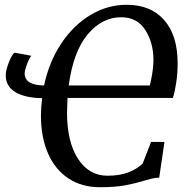

<svg xmlns="http://www.w3.org/2000/svg" viewBox="-20 -771 776 802"><path d="M585 -17Q542 -4 501 3.5Q460 11 397 11Q321 11 265.5 -26Q210 -63 180.5 -130.5Q151 -198 151 -288Q151 -321 156 -361Q85 -362 44.5 -386Q4 -410 4 -457Q4 -477 17 -510.5Q30 -544 41 -551L111 -538Q103 -530 93 -503.5Q83 -477 83 -465Q83 -415 164 -414Q185 -513 236 -589.5Q287 -666 358 -708.5Q429 -751 509 -751Q610 -751 666 -687Q722 -623 722 -506Q722 -465 716 -425Q710 -385 702 -362H262Q260 -320 260 -301Q260 -178 306 -107.5Q352 -37 429 -37Q481 -37 517.5 -51.5Q554 -66 576 -88L611 -178H667L645 -29Q629 -29 610 -24Q591 -19 585 -17ZM621 -520Q621 -592 587 -645.5Q553 -699 486 -699Q406 -699 346 -627Q286 -555 267 -414H606Q621 -478 621 -520Z"/></svg>

Font: Koeln Type Serif
Style: Italic
Weight: 400
Italic angle: -8°
Designer: Eben Sorkin
Foundry: Eben Sorkin
Version: Version 2.002